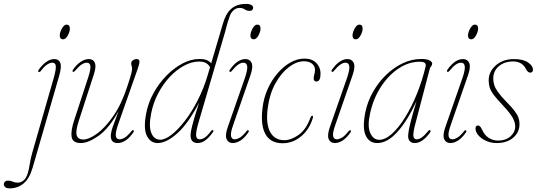

<svg xmlns="http://www.w3.org/2000/svg" viewBox="-164 -742 2812 1006"><path d="M166.5 -536Q149 -536 149 -556.5Q149 -566 154 -579.2Q159 -592.5 167.2 -602.8Q175.5 -613 185 -613Q202 -613 202 -592.5Q202 -576 191 -556Q180 -536 166.5 -536ZM147 -348 7 136.5Q-9.5 193 -40.2 219Q-71 245 -114 245Q-129 245 -136.5 238.5Q-144 232 -144 223.5Q-144 216.5 -138.8 210.5Q-133.5 204.5 -121.5 204.5Q-108 204.5 -97.2 209.8Q-86.5 215 -72 215Q-54.5 215 -40.8 203.8Q-27 192.5 -19 167Q-12.5 147 -8.2 118.2Q-4 89.5 5.5 56.5L117 -331.5Q130 -377.5 128.5 -395.5Q127 -413.5 110 -413.5Q98 -413.5 83.5 -404.2Q69 -395 50.5 -371Q44 -362 38 -365.5Q33.5 -369 39.5 -377.5Q57 -402.5 78.2 -417.5Q99.5 -432.5 120.5 -432.5Q144 -432.5 151.8 -412.8Q159.5 -393 147 -348Z M535.5 -59.5Q539.5 -55.5 534.5 -48Q496 7.5 452 7.5Q417 7.5 416.5 -29Q416.5 -48 428 -81Q439.5 -114 457.5 -160.5Q408 -70 353.5 -31.2Q299 7.5 259.5 7.5Q216 7.5 211.2 -25.5Q206.5 -58.5 225.5 -114.5L298.5 -337.5Q312.5 -381 309.5 -397.2Q306.5 -413.5 291 -413.5Q279 -413.5 264.8 -404.8Q250.5 -396 230.5 -372.5Q222 -363 218 -366Q213.5 -368.5 219 -377.5Q237 -403.5 258.8 -418Q280.5 -432.5 301 -432.5Q325 -432.5 333 -413Q341 -393.5 328.5 -354.5L248.5 -108Q230.5 -51.5 238.5 -31.2Q246.5 -11 272.5 -11Q301 -11 343.5 -41.2Q386 -71.5 429.5 -133.8Q473 -196 504 -292Q520 -341 524 -357.2Q528 -373.5 528 -382Q528 -391 525.8 -396.8Q523.5 -402.5 523.5 -410.5Q523.5 -419.5 532.2 -426Q541 -432.5 552.5 -432.5Q565 -432.5 566.5 -421.8Q568 -411 558.5 -384.5L457 -96Q440 -48 442.8 -30Q445.5 -12 462.5 -12Q474.5 -12 489 -20.5Q503.5 -29 524.5 -54.5Q531.5 -63 535.5 -59.5Z M951.5 -49.5Q912 7.5 872 7.5Q834.5 7.5 834.5 -33Q834.5 -44 838.2 -62.5Q842 -81 851.5 -114.5Q861 -148 879.5 -205Q823 -95.5 765.5 -44Q708 7.5 661.5 7.5Q625 7.5 605.8 -29.8Q586.5 -67 602 -148Q612 -202.5 640 -253.5Q668 -304.5 707.2 -344.8Q746.5 -385 791.5 -409Q836.5 -433 881.5 -433Q906 -433 920.5 -426.5Q935 -420 942.5 -410L1004 -618.5Q1019 -671 1047.8 -696.2Q1076.5 -721.5 1125 -721.5Q1143.5 -721.5 1153 -715.8Q1162.5 -710 1162.5 -701.5Q1162.5 -695 1158.2 -690Q1154 -685 1144 -685Q1129 -685 1118.5 -692.8Q1108 -700.5 1089.5 -700.5Q1072.5 -700.5 1057.5 -686Q1042.5 -671.5 1036.5 -647Q1029 -627.5 1025 -610.8Q1021 -594 1014.5 -571.5L876.5 -101.5Q862 -52 863.5 -32Q865 -12 883 -12Q894 -12 908 -20.5Q922 -29 942 -55.5Q947 -63 952.5 -59.5Q956.5 -56.5 951.5 -49.5ZM628 -147.5Q614.5 -79.5 629 -44.8Q643.5 -10 675.5 -10Q701.5 -10 735.5 -36.5Q769.5 -63 805.2 -109.5Q841 -156 872.2 -217.2Q903.5 -278.5 924 -347.5L936.5 -390Q929.5 -403 916.2 -411.2Q903 -419.5 879.5 -419.5Q840.5 -419.5 800.5 -398Q760.5 -376.5 725.2 -338.8Q690 -301 664.2 -251.8Q638.5 -202.5 628 -147.5Z M1165.5 -536Q1148 -536 1148 -556.5Q1148 -566 1153 -579.2Q1158 -592.5 1166.2 -602.8Q1174.5 -613 1184 -613Q1201 -613 1201 -592.5Q1201 -576 1190 -556Q1179 -536 1165.5 -536ZM1057 -85Q1043 -45.5 1046.5 -28.8Q1050 -12 1066 -12Q1077 -12 1092 -20.5Q1107 -29 1127 -54Q1133 -62 1138 -59Q1142 -55.5 1136.5 -47Q1116.5 -18.5 1095.8 -5.5Q1075 7.5 1056 7.5Q1032.5 7.5 1023.5 -12.5Q1014.5 -32.5 1028.5 -73.5L1118.5 -331.5Q1134 -376.5 1131.2 -395Q1128.5 -413.5 1111.5 -413.5Q1099 -413.5 1085 -404.2Q1071 -395 1050.5 -370.5Q1044.5 -363 1040 -366Q1035 -369.5 1041 -377.5Q1079.5 -432.5 1122 -432.5Q1145.5 -432.5 1154.5 -412.2Q1163.5 -392 1148.5 -348.5Z M1428.5 -421Q1390 -421 1349.8 -390.5Q1309.5 -360 1279 -305Q1248.5 -250 1239 -177.5Q1228 -93.5 1251.5 -50.5Q1275 -7.5 1325.5 -7.5Q1361.5 -7.5 1401 -35.5Q1440.5 -63.5 1463 -126.5Q1466.5 -135.5 1471 -135.5Q1479.5 -135.5 1474 -120.5Q1456.5 -63.5 1413.5 -27.5Q1370.5 8.5 1316.5 8.5Q1253.5 8.5 1227 -38.8Q1200.5 -86 1211.5 -176Q1217.5 -228 1238.2 -274.8Q1259 -321.5 1289.8 -357.5Q1320.5 -393.5 1357 -414.2Q1393.5 -435 1431.5 -435Q1470.5 -435 1493 -412.5Q1515.5 -390 1515.5 -356Q1515.5 -315 1494 -315Q1479.5 -315 1479.5 -331.5Q1479.5 -341 1483 -352.2Q1486.5 -363.5 1486.5 -375.5Q1486.5 -395.5 1471 -408.2Q1455.5 -421 1428.5 -421Z M1700.5 -536Q1683 -536 1683 -556.5Q1683 -566 1688 -579.2Q1693 -592.5 1701.2 -602.8Q1709.5 -613 1719 -613Q1736 -613 1736 -592.5Q1736 -576 1725 -556Q1714 -536 1700.5 -536ZM1592 -85Q1578 -45.5 1581.5 -28.8Q1585 -12 1601 -12Q1612 -12 1627 -20.5Q1642 -29 1662 -54Q1668 -62 1673 -59Q1677 -55.5 1671.5 -47Q1651.5 -18.5 1630.8 -5.5Q1610 7.5 1591 7.5Q1567.5 7.5 1558.5 -12.5Q1549.5 -32.5 1563.5 -73.5L1653.5 -331.5Q1669 -376.5 1666.2 -395Q1663.5 -413.5 1646.5 -413.5Q1634 -413.5 1620 -404.2Q1606 -395 1585.5 -370.5Q1579.5 -363 1575 -366Q1570 -369.5 1576 -377.5Q1614.5 -432.5 1657 -432.5Q1680.5 -432.5 1689.5 -412.2Q1698.5 -392 1683.5 -348.5Z M2013 -96.5Q1999.5 -45 2002 -28.5Q2004.5 -12 2019.5 -12Q2030.5 -12 2044.2 -20.8Q2058 -29.5 2078.5 -54Q2084.5 -62.5 2090.5 -59.5Q2094.5 -56 2089 -47.5Q2049.5 7.5 2009 7.5Q1993.5 7.5 1984 -1.5Q1974.5 -10.5 1974.5 -29Q1974.5 -40.5 1978.2 -61.2Q1982 -82 1991.5 -118.2Q2001 -154.5 2018.5 -212.5Q1970.5 -108.5 1918 -50.5Q1865.5 7.5 1812.5 7.5Q1770.5 7.5 1752 -32.2Q1733.5 -72 1750.5 -155.5Q1762 -211 1790.8 -261.2Q1819.5 -311.5 1859.5 -350Q1899.5 -388.5 1946.8 -410.8Q1994 -433 2043 -433Q2071.5 -433 2086 -425.8Q2100.5 -418.5 2100.5 -408.5Q2100.5 -401 2095 -394.5Q2089.5 -388 2087.5 -380.5ZM1775 -147.5Q1760 -79.5 1776.2 -44.5Q1792.5 -9.5 1823 -9.5Q1855 -9.5 1890.2 -41.5Q1925.5 -73.5 1959.2 -128Q1993 -182.5 2020.8 -251.2Q2048.5 -320 2066 -393.5Q2068.5 -406.5 2062 -412.5Q2055.5 -418.5 2034.5 -418.5Q1977.5 -418.5 1924.8 -383.5Q1872 -348.5 1832 -287.2Q1792 -226 1775 -147.5Z M2305.5 -536Q2288 -536 2288 -556.5Q2288 -566 2293 -579.2Q2298 -592.5 2306.2 -602.8Q2314.5 -613 2324 -613Q2341 -613 2341 -592.5Q2341 -576 2330 -556Q2319 -536 2305.5 -536ZM2197 -85Q2183 -45.5 2186.5 -28.8Q2190 -12 2206 -12Q2217 -12 2232 -20.5Q2247 -29 2267 -54Q2273 -62 2278 -59Q2282 -55.5 2276.5 -47Q2256.5 -18.5 2235.8 -5.5Q2215 7.5 2196 7.5Q2172.5 7.5 2163.5 -12.5Q2154.5 -32.5 2168.5 -73.5L2258.5 -331.5Q2274 -376.5 2271.2 -395Q2268.5 -413.5 2251.5 -413.5Q2239 -413.5 2225 -404.2Q2211 -395 2190.5 -370.5Q2184.5 -363 2180 -366Q2175 -369.5 2181 -377.5Q2219.5 -432.5 2262 -432.5Q2285.5 -432.5 2294.5 -412.2Q2303.5 -392 2288.5 -348.5Z M2445.5 -5.5Q2486 -5.5 2510.8 -27.5Q2535.5 -49.5 2535.5 -80Q2535.5 -101 2522.2 -125.2Q2509 -149.5 2467.5 -193.5Q2438.5 -224 2423 -244.8Q2407.5 -265.5 2402 -282.8Q2396.5 -300 2396.5 -320.5Q2396.5 -367 2434.2 -399.8Q2472 -432.5 2529 -432.5Q2577 -432.5 2602.8 -414.8Q2628.5 -397 2628.5 -377Q2628.5 -361.5 2614 -361.5Q2608 -361.5 2602.8 -365.5Q2597.5 -369.5 2591.5 -381Q2571.5 -420 2524.5 -420Q2478.5 -420 2449.5 -394.8Q2420.5 -369.5 2420.5 -331Q2420.5 -315 2425 -298.8Q2429.5 -282.5 2444 -261.5Q2458.5 -240.5 2488 -210Q2517 -181 2532 -161Q2547 -141 2552.5 -125.2Q2558 -109.5 2558 -92Q2558 -49 2525.2 -20.8Q2492.5 7.5 2438.5 7.5Q2408 7.5 2382.8 -4Q2357.5 -15.5 2342.5 -33Q2327.5 -50.5 2327.5 -68.5Q2327.5 -84.5 2340.5 -84.5Q2345.5 -84.5 2350.5 -80.2Q2355.5 -76 2360.5 -65Q2375 -33 2397.2 -19.2Q2419.5 -5.5 2445.5 -5.5Z"/></svg>

Font: Fraunces 144pt S050 Thin
Style: Italic
Weight: 100
Italic angle: -16°
Version: Version 1.000; ttfautohint (v1.8.3)